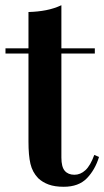

<svg xmlns="http://www.w3.org/2000/svg" viewBox="-20 -701 399 735"><path d="M215 -681V-516H343V-496H215V-98Q215 -62 228 -47Q241 -32 265 -32Q288 -32 307 -49.5Q326 -67 341 -108L359 -100Q344 -51 312.5 -18.5Q281 14 224 14Q190 14 166.5 5.5Q143 -3 126 -19Q104 -42 96.5 -74Q89 -106 89 -159V-496H1V-516H89V-655Q125 -656 156 -662Q187 -668 215 -681Z"/></svg>

Font: Playfair Display SemiBold
Style: Regular
Weight: 600
Designer: Claus Eggers Sørensen
Foundry: Claus Eggers Sørensen
Version: Version 1.203